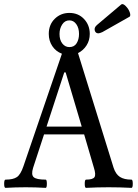

<svg xmlns="http://www.w3.org/2000/svg" viewBox="-28 -910 673 933"><path d="M450.2 -748Q436 -748 432.4 -762.2Q428.7 -776.4 443.8 -789.1L561 -888.2Q568.8 -894.5 582.8 -880.6Q596.7 -866.7 602.3 -850.8Q607.9 -835 602.1 -829.1L469.2 -753.9Q455.6 -748 450.2 -748ZM-1 2.9Q-7.8 2.9 -7.8 -17.1Q-7.8 -37.1 -1 -37.1Q36.1 -37.1 54.2 -49.6Q72.3 -62 85.9 -102.1L272.9 -648.9Q243.2 -660.2 226.1 -686Q209 -711.9 209 -745.1Q209 -790 238 -818.6Q267.1 -847.2 309.1 -847.2Q352.5 -847.2 380.4 -817.6Q408.2 -788.1 408.2 -745.1Q408.2 -713.9 392.6 -689.5Q377 -665 351.1 -651.9L523.9 -95.2Q534.2 -63.5 554.7 -50.3Q575.2 -37.1 610.8 -37.1Q617.2 -37.1 617.2 -17.1Q617.2 2.9 610.8 2.9Q555.2 0 500 0Q444.3 0 390.1 2.9Q383.8 2.9 383.8 -17.1Q383.8 -37.1 390.1 -37.1Q423.3 -37.1 431.2 -49.3Q439 -61.5 428.2 -95.2L380.9 -256.8H186L132.8 -94.2Q122.6 -61 135.7 -49.1Q148.9 -37.1 193.8 -37.1Q199.7 -37.1 199.7 -17.1Q199.7 2.9 193.8 2.9Q144 0 97.2 0Q47.4 0 -1 2.9ZM309.1 -681.2Q333 -681.2 344.5 -700Q356 -718.8 356 -745.1Q356 -773.9 342.8 -792.5Q329.6 -811 309.1 -811Q287.1 -811 274.2 -791Q261.2 -771 261.2 -745.1Q261.2 -715.8 274.9 -698.5Q288.6 -681.2 309.1 -681.2ZM198.2 -294.9H369.1L291 -558.1H284.2Z"/></svg>

Font: Junicode SmCond Medium
Style: Regular
Weight: 500
Width: 4
Designer: Peter S. Baker
Version: Version 2.206